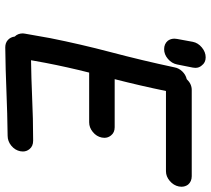

<svg xmlns="http://www.w3.org/2000/svg" viewBox="-56 -734 802 730"><g transform="rotate(90 345.0 -369.0)"><path d="M160 12Q143 12 132 2Q121 -8 119 -24Q107 -36 107 -55L108 -63L125 -159Q148 -274 178 -388Q210 -509 236 -631Q239 -648 251.5 -661Q264 -674 281 -678Q299 -697 322 -697H650Q670 -697 682 -683Q690 -672 690 -658Q690 -653 689 -648Q685 -628 668 -613.5Q651 -599 631 -599H326Q306 -502 281 -404H464Q484 -404 495 -390Q504 -379 504 -365Q504 -360 503 -355Q499 -335 482 -321Q465 -307 445 -307H256Q235 -224 219 -141L209 -86Q278 -87 346 -90Q431 -94 515 -94Q536 -94 547 -80Q556 -69 556 -55Q556 -50 555 -45Q551 -25 534 -11Q517 3 496 3Q412 4 328 7.5Q244 11 160 12ZM139 -701Q143 -721 160.5 -735.5Q178 -750 198 -750Q218 -750 229 -735Q238 -725 238 -711Q238 -706 237 -701L225 -641Q221 -621 204 -606.5Q187 -592 167 -592Q147 -592 135 -606Q127 -617 127 -631Q127 -636 128 -641Z"/></g></svg>

Font: Bad Comic
Style: Italic
Weight: 400
Italic angle: -11°
Designer: GGBotNet
Foundry: GGBotNet
Version: 0.95